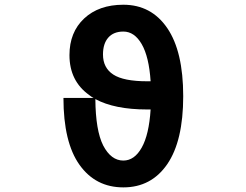

<svg xmlns="http://www.w3.org/2000/svg" viewBox="-20 -771 1040 811"><path d="M616.2 -308.6H601.6Q463.9 -308.6 382.8 -352.5Q383.8 -219.7 416 -156.2Q449.2 -92.8 501 -92.8Q547.9 -92.8 578.6 -147.5Q609.4 -202.1 616.2 -308.6ZM616.2 -427.7Q609.4 -531.2 578.6 -584.5Q547.9 -637.7 501 -637.7Q460 -637.7 437.5 -612.3Q415 -586.9 415 -541Q415 -484.4 458.5 -456.1Q502 -427.7 601.6 -427.7ZM375 -357.4Q365.2 -362.3 357.4 -369.1Q273.4 -428.7 273.4 -538.1Q273.4 -634.8 335.4 -692.9Q397.5 -751 501 -751Q619.1 -751 686.5 -652.3Q753.9 -553.7 753.9 -364.7Q753.9 -175.8 686.5 -77.6Q619.1 20.5 501 20.5Q383.8 20.5 315.9 -74.7Q248 -169.9 248 -357.4Z"/></svg>

Font: GenEi Gothic M Regular
Style: Bold
Weight: 700
Designer: o_tamon (Modified); [Source Han Sans]
Ryoko NISHIZUKA  (kana & ideographs); Paul D. Hunt (Latin, Greek & Cyrillic); Wenl
Version: Version 1.1a;Original Version 1.004